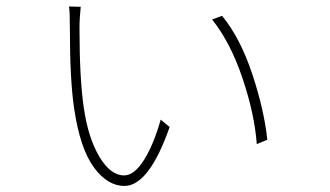

<svg xmlns="http://www.w3.org/2000/svg" viewBox="-20 -581 1040 605"><path d="M197.3 -560.5 234.4 -559.6Q230.5 -524.4 230.5 -492.2Q230.5 -333 244.1 -241.2Q257.8 -146.5 293 -87.4Q328.1 -28.3 371.1 -28.3Q403.3 -28.3 434.1 -77.6Q464.8 -127 486.3 -204.1L514.6 -180.7Q449.2 4.9 372.1 4.9Q318.4 4.9 275.4 -54.2Q232.4 -113.3 213.9 -237.3Q200.2 -327.1 200.2 -489.3Q200.2 -548.8 197.3 -560.5ZM648.4 -519.5 679.7 -531.2Q737.3 -460.9 774.9 -347.7Q812.5 -234.4 822.3 -140.6L789.1 -127Q782.2 -221.7 744.1 -334.5Q706.1 -447.3 648.4 -519.5Z"/></svg>

Font: GenEi Gothic M ExtraLight
Style: Regular
Weight: 200
Designer: o_tamon (Modified); [Source Han Sans]
Ryoko NISHIZUKA  (kana & ideographs); Paul D. Hunt (Latin, Greek & Cyrillic); Wenl
Version: Version 1.1a;Original Version 1.004